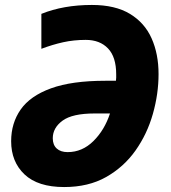

<svg xmlns="http://www.w3.org/2000/svg" viewBox="-20 -745 691 775"><path d="M239 10Q133 10 79 -41Q25 -92 25 -175Q25 -248 63.5 -303Q102 -358 186 -388.5Q270 -419 405 -419H448Q449 -425 449 -431.5Q449 -438 449 -445Q449 -515 416 -549.5Q383 -584 326 -584Q278 -584 235 -574.5Q192 -565 147 -548V-689Q236 -725 351 -725Q445 -725 504.5 -689Q564 -653 592 -590Q620 -527 620 -446Q620 -366 597 -285Q574 -204 527 -137.5Q480 -71 408.5 -30.5Q337 10 239 10ZM253 -131Q312 -131 357 -175.5Q402 -220 424 -287H362Q272 -287 232.5 -258Q193 -229 193 -187Q193 -160 209 -145.5Q225 -131 253 -131Z"/></svg>

Font: Noto Sans ExtraBold
Style: Italic
Weight: 800
Italic angle: -12°
Designer: Monotype Design Team
Foundry: Monotype Imaging Inc.
Version: Version 2.013; ttfautohint (v1.8.4.7-5d5b)